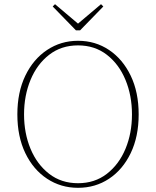

<svg xmlns="http://www.w3.org/2000/svg" viewBox="-20 -885 746 918"><path d="M353 13Q271 13 205 -30.5Q139 -74 101 -153Q63 -232 63 -338Q63 -444 101 -523Q139 -602 205 -646Q271 -690 353 -690Q436 -690 501.5 -646Q567 -602 605 -523Q643 -444 643 -338Q643 -232 605 -153Q567 -74 501.5 -30.5Q436 13 353 13ZM353 -9Q433 -9 491 -54Q549 -99 580 -173.5Q611 -248 611 -338Q611 -428 580 -503Q549 -578 491 -623Q433 -668 353 -668Q273 -668 215 -623Q157 -578 126 -503Q95 -428 95 -338Q95 -248 126 -173.5Q157 -99 215 -54Q273 -9 353 -9ZM243 -865 353 -772 463 -865 474 -854 363 -740H343L232 -854Z"/></svg>

Font: Source Serif Pro ExtraLight
Style: Regular
Weight: 200
Designer: Frank Grießhammer
Foundry: Adobe Systems Incorporated
Version: Version 3.001;hotconv 1.0.111;makeotfexe 2.5.65597